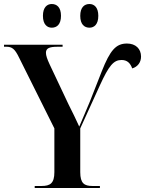

<svg xmlns="http://www.w3.org/2000/svg" viewBox="-22 -937 723 957"><path d="M424 -799C447 -799 468 -815 468 -858C468 -901 447 -917 424 -917C399 -917 378 -901 378 -858C378 -815 399 -799 424 -799ZM236 -799C261 -799 282 -815 282 -858C282 -901 261 -917 236 -917C213 -917 192 -901 192 -858C192 -815 213 -799 236 -799ZM151 0H476V-10H439C398 -10 378 -23 378 -79V-297L476 -512C521 -610 544 -638 584 -638C613 -638 628 -621 637 -596C664 -604 681 -626 681 -655C681 -694 654 -720 611 -720C556 -720 527 -687 485 -581L426 -431C409 -391 388 -340 373 -306C356 -343 340 -377 319 -418L225 -617C213 -643 207 -660 207 -674C207 -696 223 -704 265 -704H290V-714H-2V-704H10C38 -704 52 -693 72 -652L249 -297V-79C249 -23 228 -10 185 -10H151Z"/></svg>

Font: Noto Serif Display SemiCondensed SemiBold
Style: Regular
Weight: 600
Width: 4
Designer: Monotype Design Team
Foundry: Monotype Imaging Inc.
Version: Version 2.009